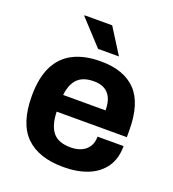

<svg xmlns="http://www.w3.org/2000/svg" viewBox="-134 -826 851 942"><g transform="rotate(20 292.0 -355.5)"><path d="M302.7 12Q172.5 12 105.4 -54.6Q38.3 -121.2 38.3 -263.2Q38.3 -357.8 68.3 -418.4Q98.3 -479 156.5 -508.7Q214.8 -538.4 300.1 -538.4Q420.4 -538.4 483.1 -473.5Q545.7 -408.6 545.7 -267.9V-232.3H179.4Q181 -162.5 209.4 -126.6Q237.8 -90.7 302.7 -90.7Q334.7 -90.7 358.9 -101.6Q383 -112.5 396.4 -133.5Q409.8 -154.6 409.8 -185.7H545.7Q545.7 -119.6 514.9 -75.7Q484 -31.7 429.5 -9.9Q375 12 302.7 12ZM181.2 -320.1H402.6Q402.6 -360.6 390.2 -386Q377.7 -411.3 355.3 -423.1Q333 -434.9 301.9 -434.9Q244.8 -434.9 216.3 -406.2Q187.8 -377.5 181.2 -320.1ZM373.9 -591.2H265L145.7 -720.2L147 -723.4H290.5Z"/></g></svg>

Font: Archivo Variable SemiBold
Style: Regular
Weight: 600
Designer: Hector Gatti
Foundry: Omnibus-Type
Version: Version 2.001